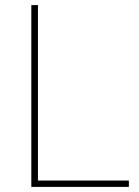

<svg xmlns="http://www.w3.org/2000/svg" viewBox="-20 -734 546 754"><path d="M103 0H486V-25H129V-714H103Z"/></svg>

Font: Noto Sans Georgian Thin
Style: Regular
Weight: 100
Designer: Monotype Design Team, Akaki Razmadze
Foundry: Google LLC
Version: Version 2.005